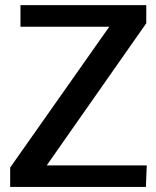

<svg xmlns="http://www.w3.org/2000/svg" viewBox="-20 -735 614 755"><path d="M20 0V-76.2L409.7 -629.9H60.5V-714.8H555.2V-643.6L163.6 -84.5H557.1L553.7 0Z"/></svg>

Font: Pontano Sans
Style: Bold
Weight: 700
Designer: Vernon Adams
Foundry: Vernon Adams
Version: Version 2.001